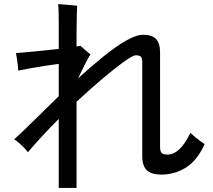

<svg xmlns="http://www.w3.org/2000/svg" viewBox="-20 -848 1040 938"><path d="M267 70V-267Q226 -226 187.5 -184.5Q149 -143 116 -104Q110 -114 97.5 -126.5Q85 -139 72 -150.5Q59 -162 49 -167Q89 -203 146 -259.5Q203 -316 267 -378V-536Q235 -532 197.5 -526Q160 -520 126 -514Q92 -508 69 -503Q69 -512 67 -529Q65 -546 62.5 -563Q60 -580 58 -589Q94 -591 152.5 -597Q211 -603 267 -609V-672Q267 -698 267 -728Q267 -758 266.5 -785Q266 -812 264 -828Q271 -828 291.5 -826Q312 -824 332 -822.5Q352 -821 357 -820Q356 -811 355.5 -785Q355 -759 354.5 -729.5Q354 -700 354 -680V-621Q359 -622 364 -622.5Q369 -623 373 -624Q379 -618 394.5 -605Q410 -592 422 -582Q413 -569 396 -536Q379 -503 361 -465Q424 -522 483.5 -570.5Q543 -619 594 -648.5Q645 -678 679 -678Q722 -678 742 -658Q762 -638 762 -590V-131Q762 -109 769.5 -101Q777 -93 798 -93Q860 -93 910 -199Q918 -191 932.5 -179Q947 -167 961 -157Q975 -147 980 -144Q942 -62 887 -28.5Q832 5 768 5Q720 5 697.5 -16Q675 -37 675 -86V-543Q675 -565 667.5 -571.5Q660 -578 643 -578Q630 -578 587 -547.5Q544 -517 483 -465.5Q422 -414 354 -351V70Z"/></svg>

Font: Zen Kaku Gothic Antique Medium
Style: Regular
Weight: 500
Designer: Yoshimichi Ohira
Foundry: Positype
Version: Version 1.002